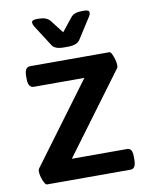

<svg xmlns="http://www.w3.org/2000/svg" viewBox="-82 -781 653 841"><g transform="rotate(-10 244.5 -360.5)"><path d="M351.1 -721.2Q373 -721.2 373 -709Q373 -700.7 367.2 -691.9L307.1 -598.1Q293 -578.1 253.9 -578.1H234.9Q195.3 -578.1 183.1 -598.1L123 -691.9Q117.2 -702.1 117.2 -709Q117.2 -721.2 139.2 -721.2H148.9Q182.6 -721.2 198.2 -703.1L244.1 -644L292 -704.1Q306.6 -721.2 339.8 -721.2ZM428.2 -522.9Q435.5 -522.9 443.8 -500Q452.1 -477.1 452.1 -460Q452.1 -451.2 449.2 -448.2L185.1 -91.8H430.2Q442.9 -91.8 448.5 -82.8Q454.1 -73.7 454.1 -53.2V-39.1Q454.1 0 430.2 0H58.1Q50.8 0 42 -22.2Q33.2 -44.4 33.2 -62Q33.2 -69.8 36.1 -74.2L300.8 -431.2H76.2Q50.8 -431.2 50.8 -470.2V-483.9Q50.8 -522.9 76.2 -522.9Z"/></g></svg>

Font: Asap Symbol
Style: Regular
Weight: 900
Designer: Tania Quindós, Elena González Miranda, Marcela Romero, Pablo Cosgaya
Foundry: Omnibus-Type
Version: Version 1.000;PS 001.000;hotconv 1.0.70;makeotf.lib2.5.58329